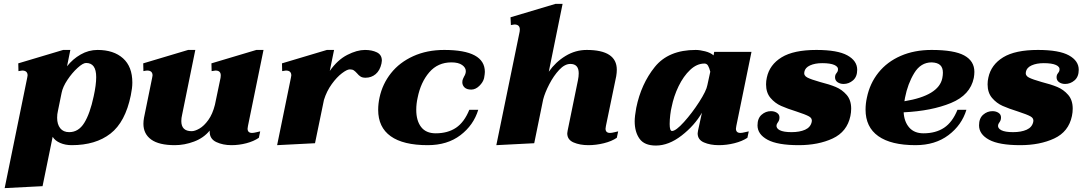

<svg xmlns="http://www.w3.org/2000/svg" viewBox="-20 -737 5573 988"><path d="M120 -337 122 -349Q122 -374 94 -374Q90 -374 75 -371L74 -411L305 -480H342L325 -396Q354 -433 395 -456.5Q436 -480 482 -480Q565 -480 613 -437Q661 -394 661 -312Q661 -284 653 -246Q625 -109 548.5 -49.5Q472 10 349 10Q316 10 289.5 -1.5Q263 -13 251 -33L199 221L4 231ZM462 -241Q475 -300 475 -340Q475 -377 462 -395Q449 -413 423 -413Q407 -413 379 -387.5Q351 -362 327 -326Q303 -290 297 -259L278 -166Q274 -150 274 -131Q274 -97 290 -77Q306 -57 336 -57Q384 -57 413.5 -104.5Q443 -152 462 -241Z M1277 -53Q1286 -53 1299.5 -56.5Q1313 -60 1319 -61L1312 -28Q1286 -10 1248 0Q1210 10 1171 10Q1127 10 1093 -6Q1059 -22 1059 -59V-65Q1028 -27 978.5 -8.5Q929 10 880 10Q798 10 758 -19Q718 -48 718 -100Q718 -115 721 -131L763 -337L765 -349Q765 -374 737 -374Q732 -374 718 -371L717 -411L948 -480H985L917 -146Q913 -130 913 -114Q913 -62 966 -62Q983 -62 1006.5 -75.5Q1030 -89 1052 -119.5Q1074 -150 1086 -198L1115 -337Q1116 -342 1116 -349Q1116 -374 1089 -374Q1084 -374 1069 -371L1068 -411L1299 -480H1336L1256 -89Q1254 -79 1254 -75Q1254 -53 1277 -53Z M1945 -425Q1945 -420 1943 -410Q1935 -374 1913 -355.5Q1891 -337 1861 -337Q1845 -337 1835.5 -343Q1826 -349 1817 -360Q1808 -370 1800.5 -375Q1793 -380 1780 -380Q1766 -380 1739.5 -360Q1713 -340 1687 -304Q1661 -268 1647 -223L1601 0L1406 10L1477 -337L1479 -349Q1479 -374 1451 -374Q1447 -374 1432 -371L1431 -411L1662 -480H1699L1677 -372Q1717 -429 1767 -454.5Q1817 -480 1858 -480Q1894 -480 1919.5 -467.5Q1945 -455 1945 -425Z M1926 -172Q1926 -203 1933 -235Q1948 -305 1992 -360.5Q2036 -416 2106.5 -448Q2177 -480 2266 -480Q2475 -480 2475 -367Q2475 -357 2471 -335Q2466 -314 2446.5 -295Q2427 -276 2405 -276Q2382 -276 2370.5 -287Q2359 -298 2359 -314Q2359 -321 2360 -324Q2362 -331 2368 -343Q2377 -357 2377 -371Q2377 -389 2358 -402.5Q2339 -416 2303 -416Q2233 -416 2189 -365Q2145 -314 2129 -234Q2122 -203 2122 -172Q2122 -116 2147 -83.5Q2172 -51 2222 -51Q2284 -51 2326.5 -79.5Q2369 -108 2395 -172H2441Q2417 -93 2349.5 -41.5Q2282 10 2181 10Q2055 10 1990.5 -36Q1926 -82 1926 -172Z M3161 -61 3154 -28Q3128 -10 3087.5 0Q3047 10 3008 10Q2964 10 2931.5 -4Q2899 -18 2899 -51Q2899 -55 2901 -65L2954 -324Q2958 -343 2958 -360Q2958 -408 2915 -408Q2886 -408 2857.5 -377.5Q2829 -347 2806.5 -303.5Q2784 -260 2775 -225L2729 0L2534 10L2654 -574Q2655 -578 2655 -585Q2655 -611 2627 -611Q2623 -611 2609 -608L2607 -648L2838 -717H2875L2804 -368Q2839 -418 2890 -449Q2941 -480 2999 -480Q3154 -480 3154 -378Q3154 -363 3151 -345L3098 -89Q3096 -79 3096 -75Q3096 -53 3119 -53Q3128 -53 3141.5 -56.5Q3155 -60 3161 -61Z M3246 -113Q3246 -138 3254 -182Q3279 -305 3349.5 -392.5Q3420 -480 3560 -480Q3581 -480 3608.5 -473Q3636 -466 3652 -452L3655 -470H3847L3769 -89Q3767 -79 3767 -75Q3767 -53 3790 -53Q3799 -53 3812.5 -56.5Q3826 -60 3833 -61L3826 -28Q3799 -10 3759 0Q3719 10 3679 10Q3635 10 3602.5 -4Q3570 -18 3570 -51Q3570 -55 3572 -65L3592 -157Q3554 -91 3487.5 -39.5Q3421 12 3355 12Q3296 12 3271 -23Q3246 -58 3246 -113ZM3620 -299 3635 -368Q3630 -388 3623.5 -399Q3617 -410 3605 -410Q3566 -410 3531.5 -377.5Q3497 -345 3472 -293.5Q3447 -242 3436 -186Q3432 -171 3429 -145.5Q3426 -120 3426 -99Q3426 -63 3438 -63Q3458 -63 3499.5 -109Q3541 -155 3578 -212.5Q3615 -270 3620 -299Z M3878 -92Q3878 -128 3899 -146.5Q3920 -165 3947 -165Q3965 -165 3978 -156.5Q3991 -148 3991 -133Q3991 -119 3984.5 -110Q3978 -101 3976 -94Q3973 -77 3992.5 -67Q4012 -57 4053 -57Q4095 -57 4123 -69.5Q4151 -82 4157 -110Q4161 -128 4143 -138Q4125 -148 4079 -163Q4031 -178 3999.5 -192Q3968 -206 3945 -233Q3922 -260 3922 -303Q3922 -321 3926 -338Q3940 -404 4002 -442Q4064 -480 4181 -480Q4290 -480 4340.5 -452Q4391 -424 4391 -378Q4391 -342 4369.5 -323.5Q4348 -305 4321 -305Q4303 -305 4290 -314Q4277 -323 4277 -339Q4277 -352 4284 -360Q4291 -368 4292 -376Q4295 -393 4274 -402.5Q4253 -412 4211 -412Q4174 -412 4148.5 -400.5Q4123 -389 4119 -367Q4115 -348 4134.5 -338Q4154 -328 4200 -315Q4248 -303 4280.5 -289.5Q4313 -276 4336.5 -249Q4360 -222 4360 -178Q4360 -159 4356 -140Q4339 -59 4265 -24.5Q4191 10 4090 10Q3981 10 3929.5 -18Q3878 -46 3878 -92Z M4630 -159Q4633 -110 4659 -80.5Q4685 -51 4732 -51Q4795 -51 4838 -79.5Q4881 -108 4907 -172H4953Q4929 -93 4860.5 -41.5Q4792 10 4691 10Q4565 10 4499.5 -36.5Q4434 -83 4434 -173Q4434 -204 4441 -235Q4456 -308 4500.5 -363.5Q4545 -419 4615 -449.5Q4685 -480 4774 -480Q4890 -480 4942 -451.5Q4994 -423 4994 -367Q4994 -353 4991 -336Q4973 -248 4873.5 -207Q4774 -166 4630 -159ZM4832 -363Q4832 -389 4818 -402Q4804 -415 4774 -416Q4718 -416 4684.5 -361Q4651 -306 4637 -234L4634 -216Q4811 -245 4829 -335Q4832 -350 4832 -363Z M5018 -92Q5018 -128 5039 -146.5Q5060 -165 5087 -165Q5105 -165 5118 -156.5Q5131 -148 5131 -133Q5131 -119 5124.5 -110Q5118 -101 5116 -94Q5113 -77 5132.5 -67Q5152 -57 5193 -57Q5235 -57 5263 -69.5Q5291 -82 5297 -110Q5301 -128 5283 -138Q5265 -148 5219 -163Q5171 -178 5139.5 -192Q5108 -206 5085 -233Q5062 -260 5062 -303Q5062 -321 5066 -338Q5080 -404 5142 -442Q5204 -480 5321 -480Q5430 -480 5480.5 -452Q5531 -424 5531 -378Q5531 -342 5509.5 -323.5Q5488 -305 5461 -305Q5443 -305 5430 -314Q5417 -323 5417 -339Q5417 -352 5424 -360Q5431 -368 5432 -376Q5435 -393 5414 -402.5Q5393 -412 5351 -412Q5314 -412 5288.5 -400.5Q5263 -389 5259 -367Q5255 -348 5274.5 -338Q5294 -328 5340 -315Q5388 -303 5420.5 -289.5Q5453 -276 5476.5 -249Q5500 -222 5500 -178Q5500 -159 5496 -140Q5479 -59 5405 -24.5Q5331 10 5230 10Q5121 10 5069.5 -18Q5018 -46 5018 -92Z"/></svg>

Font: Taviraj Black
Style: Italic
Weight: 900
Italic angle: -12°
Designer: Katatrad Team
Foundry: CadsonDemak
Version: Version 1.001